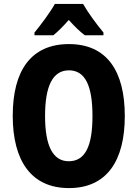

<svg xmlns="http://www.w3.org/2000/svg" viewBox="-20 -950 702 980"><path d="M404 -930H260C239 -891 187 -821 156 -784V-770H252C275 -788 301 -814 331 -848C361 -815 387 -789 413 -770H508V-784C470 -830 429 -886 404 -930ZM617 -358C617 -588 525 -725 332 -725C141 -725 45 -593 45 -359C45 -130 139 10 332 10C525 10 617 -129 617 -358ZM210 -358C210 -509 248 -591 332 -591C415 -591 452 -512 452 -358C452 -204 415 -127 331 -127C249 -127 210 -207 210 -358Z"/></svg>

Font: Noto Sans Khmer UI Condensed ExtraBold
Style: Regular
Weight: 800
Width: 3
Designer: Danh Hong and the Monotype Design Team
Foundry: Monotype Imaging Inc.
Version: Version 2.002